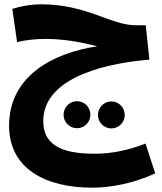

<svg xmlns="http://www.w3.org/2000/svg" viewBox="-20 -597 748 888"><path d="M407 271C491 271 595 252 698 205L653 67C574 98 495 114 420 114C293 114 180 89 180 -37C180 -250 503 -308 671 -321L654 -480H609C493 -480 382 -577 171 -577C122 -577 76 -568 37 -556L59 -402C93 -411 141 -417 191 -417C282 -417 368 -399 430 -383C223 -352 22 -244 22 -16C22 185 193 271 407 271ZM336 -4C371 -4 398 -32 398 -66C398 -101 371 -129 336 -129C302 -129 274 -101 274 -66C274 -32 302 -4 336 -4ZM495 -3C529 -3 557 -31 557 -65C557 -100 529 -128 495 -128C461 -128 433 -100 433 -65C433 -31 461 -3 495 -3Z"/></svg>

Font: Noto Sans Arabic UI XBd
Style: Regular
Weight: 800
Designer: Monotype Design Team, Nadine Chahine and Nizar Qandah
Foundry: Monotype Imaging Inc.
Version: Version 2.010